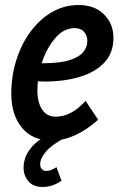

<svg xmlns="http://www.w3.org/2000/svg" viewBox="-20 -549 494 765"><path d="M25 -175Q25 -247 45.5 -311Q66 -375 102.5 -424Q139 -473 187.5 -501Q236 -529 293 -529Q357 -529 394.5 -491.5Q432 -454 432 -398Q432 -339 396.5 -300.5Q361 -262 298.5 -243Q236 -224 155 -224Q143 -224 131 -225Q129 -206 129 -188Q129 -141 148 -112.5Q167 -84 202 -84Q264 -84 321 -147L371 -72Q324 -30 277.5 -9.5Q231 11 186 11Q109 11 67 -40.5Q25 -92 25 -175ZM277 -437Q234 -437 199.5 -396.5Q165 -356 146 -297H150Q219 -297 257.5 -309.5Q296 -322 312 -342Q328 -362 328 -385Q328 -407 315 -422Q302 -437 277 -437ZM74 120Q74 81 96.5 49.5Q119 18 151 0H239Q187 27 163.5 54.5Q140 82 140 106Q140 116 146 124Q152 132 164 132Q184 132 205 117L225 171Q210 182 190.5 189Q171 196 150 196Q112 196 93 173Q74 150 74 120Z"/></svg>

Font: Radio Canada Condensed Medium
Style: Italic
Weight: 500
Width: 3
Italic angle: -12°
Designer: Charles Daoud, Etienne Aubert Bonn, Alexandre Saumier Demers, Jacques Le Bailly
Foundry: Radio-Canada
Version: Version 2.104; ttfautohint (v1.8.4.7-5d5b);gftools[0.9.28.de